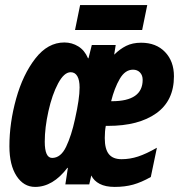

<svg xmlns="http://www.w3.org/2000/svg" viewBox="-20 -725 709 755"><path d="M17 -150Q17 -242 43.5 -337Q70 -432 119 -495Q168 -558 233 -558Q263 -558 288 -542.5Q313 -527 326 -496H328L341 -548H435L429 -510Q451 -532 476 -544.5Q501 -557 535 -557Q594 -557 629 -520.5Q664 -484 664 -425Q664 -329 594.5 -279.5Q525 -230 405 -230H396Q392 -209 392 -182Q392 -139 408 -119Q424 -99 458 -99Q491 -99 523 -109.5Q555 -120 597 -144L573 -29Q536 -8 503.5 1Q471 10 431 10Q395 10 372 -2Q349 -14 339 -35L331 0H237L247 -65H245Q188 10 118 10Q73 10 45 -33Q17 -76 17 -150ZM420 -327Q541 -327 541 -411Q541 -429 530.5 -440Q520 -451 503 -451Q472 -451 451 -415Q430 -379 417 -327ZM275 -257Q293 -337 293 -381Q293 -410 284 -425.5Q275 -441 258 -441Q232 -441 208.5 -397Q185 -353 170.5 -288Q156 -223 156 -168Q156 -104 185 -104Q219 -104 240 -148Q261 -192 275 -257ZM295 -705H559L539 -607H275Z"/></svg>

Font: Noto Sans Display Ex Bold Cond
Style: Italic
Weight: 800
Width: 3
Italic angle: -12°
Designer: Monotype Design team
Foundry: Monotype Imaging Inc.
Version: Version 1.000